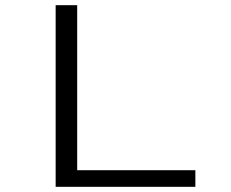

<svg xmlns="http://www.w3.org/2000/svg" viewBox="-20 -720 890 740"><path d="M277.5 -64H733V0H194.5V-700H277.5Z"/></svg>

Font: League Mono Wide Light
Style: Regular
Weight: 300
Width: 8
Designer: Tyler Finck
Foundry: The League of Moveable Type / Tyler Finck
Version: Version 2.210